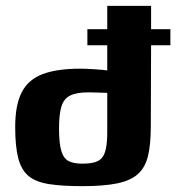

<svg xmlns="http://www.w3.org/2000/svg" viewBox="-20 -635 603 657"><path d="M279 -535H347V-615H497V-535H563V-480H497L496 -201Q496 -141 486.5 -101.5Q477 -62 452 -39.5Q427 -17 381 -7.5Q335 2 262 2Q193 2 148 -5Q103 -12 78 -32.5Q53 -53 42.5 -93.5Q32 -134 32 -200Q32 -276 54.5 -319.5Q77 -363 126 -381.5Q175 -400 255 -400Q263 -400 276.5 -399.5Q290 -399 304 -398Q318 -397 330 -396Q342 -395 347 -394V-480H279ZM261 -75Q285 -75 301.5 -79Q318 -83 328 -94Q338 -105 342.5 -127Q347 -149 347 -184V-317Q345 -317 339.5 -317.5Q334 -318 324.5 -318Q315 -318 304.5 -318.5Q294 -319 283 -319Q242 -319 220 -308Q198 -297 190 -270Q182 -243 182 -195Q182 -144 190 -118Q198 -92 215.5 -83.5Q233 -75 261 -75Z"/></svg>

Font: Genos Thin
Style: Bold
Weight: 700
Version: Version 1.010